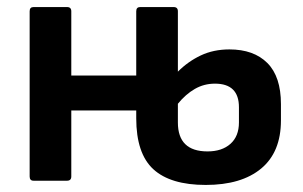

<svg xmlns="http://www.w3.org/2000/svg" viewBox="-20 -512 859 544"><path d="M75 0Q64 0 64 -12V-480Q64 -492 75 -492H170Q182 -492 182 -480V-298H366V-480Q366 -492 377 -492H472Q484 -492 484 -480V-309Q513 -338 549 -355Q585 -372 630 -372Q699 -372 737.5 -333.5Q776 -295 776 -217V-171Q776 -81 720 -34.5Q664 12 563 12Q463 12 414.5 -32.5Q366 -77 366 -177V-199H182V-12Q182 0 170 0ZM484 -165Q484 -83 568 -83Q609 -83 633 -104.5Q657 -126 657 -165V-208Q657 -275 589 -275Q558 -275 532 -260Q506 -245 484 -218Z"/></svg>

Font: Sofia Sans
Style: Bold
Weight: 700
Designer: Botio Nikoltchev, Ani Petrova
Foundry: lettersoup
Version: Version 4.100; ttfautohint (v1.8.4.7-5d5b)